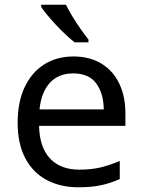

<svg xmlns="http://www.w3.org/2000/svg" viewBox="-20 -786 604 816"><path d="M292 -546Q361 -546 410.5 -516Q460 -486 486.5 -431.5Q513 -377 513 -304V-251H146Q148 -160 192.5 -112.5Q237 -65 317 -65Q368 -65 407.5 -74.5Q447 -84 489 -102V-25Q448 -7 408 1.5Q368 10 313 10Q237 10 178.5 -21Q120 -52 87.5 -113.5Q55 -175 55 -264Q55 -352 84.5 -415Q114 -478 167.5 -512Q221 -546 292 -546ZM291 -474Q228 -474 191.5 -433.5Q155 -393 148 -321H421Q420 -389 389 -431.5Q358 -474 291 -474ZM260 -766Q271 -744 287.5 -716.5Q304 -689 322.5 -663Q341 -637 356 -618V-606H297Q274 -624 245 -652.5Q216 -681 191.5 -709.5Q167 -738 155 -756V-766Z"/></svg>

Font: Noto Sans Tifinagh Air
Style: Regular
Weight: 400
Designer: JamraPatel
Foundry: JamraPatel LLC
Version: Version 2.006; ttfautohint (v1.8.4.7-5d5b)